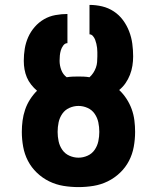

<svg xmlns="http://www.w3.org/2000/svg" viewBox="-20 -755 640 783"><path d="M300 8Q269 8 238.5 3Q208 -2 180.5 -15.5Q153 -29 130.5 -50.5Q108 -72 94 -99Q80 -126 74.5 -156.5Q69 -187 69 -217Q69 -240 72 -263Q75 -286 82.5 -308Q90 -330 102.5 -349.5Q115 -369 131 -385Q118 -396 107 -410Q96 -424 89.5 -439.5Q83 -455 80 -472Q77 -489 77 -507Q77 -532 81 -556.5Q85 -581 95 -603.5Q105 -626 121.5 -645Q138 -664 159.5 -676.5Q181 -689 206 -693.5Q231 -698 255 -698V-579Q245 -579 238 -569.5Q231 -560 228 -549.5Q225 -539 224 -528.5Q223 -518 223 -507Q223 -488 230 -469.5Q237 -451 252 -440Q264 -442 276 -442.5Q288 -443 300 -443Q311 -443 322 -442.5Q333 -442 345 -440Q354 -448 360.5 -458Q367 -468 371 -479Q375 -490 376 -501.5Q377 -513 377 -525Q377 -534 377 -542.5Q377 -551 376 -559.5Q375 -568 373 -576.5Q371 -585 368 -593Q365 -601 359 -608Q353 -615 345 -615V-735Q371 -735 396.5 -729Q422 -723 444 -708.5Q466 -694 481.5 -673Q497 -652 506.5 -627.5Q516 -603 519.5 -577Q523 -551 523 -525Q523 -506 520 -487Q517 -468 510 -450Q503 -432 492 -416Q481 -400 466 -388Q483 -372 496 -352Q509 -332 517 -310Q525 -288 528 -264.5Q531 -241 531 -217Q531 -187 525.5 -156.5Q520 -126 506 -99Q492 -72 469.5 -50.5Q447 -29 419.5 -15.5Q392 -2 361.5 3Q331 8 300 8ZM300 -112Q319 -112 337 -120Q355 -128 366 -144Q377 -160 381 -179Q385 -198 385 -217Q385 -237 381 -256Q377 -275 366 -291Q355 -307 337 -315Q319 -323 300 -323Q281 -323 263 -315Q245 -307 234 -291Q223 -275 219 -256Q215 -237 215 -217Q215 -198 219 -179Q223 -160 234 -144Q245 -128 263 -120Q281 -112 300 -112Z"/></svg>

Font: Iosevka Aile Heavy
Style: Regular
Weight: 900
Designer: Belleve Invis
Foundry: Belleve Invis
Version: Version 31.1.0; ttfautohint (v1.8.4)